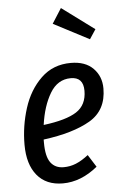

<svg xmlns="http://www.w3.org/2000/svg" viewBox="-56 -833 552 885"><g transform="rotate(-5 220.0 -391.0)"><path d="M128 -197V-183Q128 -118 149 -90Q170 -62 209 -62Q239 -62 266 -73Q293 -84 324 -108L360 -51Q283 12 199 12Q122 12 80 -39Q38 -90 38 -181Q38 -267 64 -349Q90 -431 145.5 -484.5Q201 -538 283 -538Q350 -538 386.5 -501Q423 -464 423 -408Q423 -307 344.5 -261Q266 -215 128 -197ZM134 -264Q239 -277 287 -308Q335 -339 335 -405Q335 -468 277 -468Q216 -468 181 -409.5Q146 -351 134 -264ZM410 -683 381 -639 216 -725 260 -794Z"/></g></svg>

Font: Fira Sans Compressed
Style: Italic
Weight: 400
Width: 1
Italic angle: -8°
Designer: bBox Type GmbH & Carrois Corporate GbR & Edenspiekermann AG
Foundry: bBox Type GmbH & Carrois Corporate GbR & Edenspiekermann AG
Version: Version 4.301